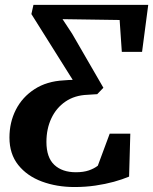

<svg xmlns="http://www.w3.org/2000/svg" viewBox="-20 -763 632 792"><path d="M287.5 8.5Q214 8.5 152.8 -14.2Q91.5 -37 55.2 -82.5Q19 -128 19 -195.5Q19 -258.5 45.5 -310.5Q72 -362.5 122.5 -395.2Q173 -428 243.5 -431.5Q254.5 -432.5 263.5 -433Q272.5 -433.5 280 -433.5L109.5 -705L118 -743H591.5L566 -549H482.5L473.5 -680.5L238 -684L277.5 -624L406.5 -401L381 -374.5Q373 -374 364 -373.5Q355 -373 341 -372Q288 -370 250 -344Q212 -318 191.8 -274.8Q171.5 -231.5 171.5 -177.5Q171.5 -113.5 204 -83Q236.5 -52.5 293 -52.5Q324.5 -52.5 346.8 -60.2Q369 -68 383.5 -79.5L432.5 -211.5H517.5L512.5 -34.5Q485 -23 449.8 -13.2Q414.5 -3.5 373.5 2.5Q332.5 8.5 287.5 8.5Z"/></svg>

Font: Merriweather 20pt
Style: Bold Italic
Weight: 700
Italic angle: -7.8°
Version: Version 2.101